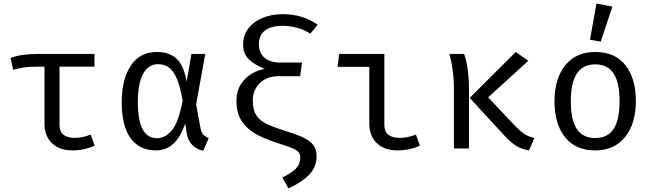

<svg xmlns="http://www.w3.org/2000/svg" viewBox="-20 -828 3640 1071"><path d="M508 -16Q489 -5 453.5 3Q418 11 383 11Q312 11 270 -29Q228 -69 228 -140V-456H183Q145 -456 119 -452.5Q93 -449 53 -439L39 -505Q73 -517 110 -522Q147 -527 195 -527H507V-456H312V-130Q312 -59 398 -59Q439 -59 486 -77Z M1021 -373 1048 -527H1125L1074 -246L1099 -110Q1103 -90 1112.5 -78.5Q1122 -67 1144 -58L1114 13Q1080 7 1054 -18Q1028 -43 1022 -83L1013 -139Q963 11 850 11Q758 11 708.5 -57Q659 -125 659 -259Q659 -385 709.5 -461.5Q760 -538 855 -538Q925 -538 965 -500.5Q1005 -463 1021 -373ZM749 -259Q749 -155 776 -106Q803 -57 857 -57Q902 -57 939 -101.5Q976 -146 999 -267Q985 -346 966 -390Q947 -434 921.5 -452Q896 -470 861 -470Q807 -470 778 -415.5Q749 -361 749 -259Z M1752 -690 1711 -640Q1678 -662 1637.5 -673Q1597 -684 1558 -684Q1493 -684 1458.5 -658Q1424 -632 1424 -582Q1424 -533 1455.5 -506Q1487 -479 1543 -479H1665L1654 -403H1535Q1469 -403 1429.5 -364.5Q1390 -326 1390 -269Q1390 -217 1409 -186.5Q1428 -156 1466 -137.5Q1504 -119 1580 -95Q1644 -75 1678.5 -57.5Q1713 -40 1729.5 -16.5Q1746 7 1746 45Q1746 101 1707.5 143.5Q1669 186 1589 223L1555 162Q1606 138 1630.5 112.5Q1655 87 1655 51Q1655 33 1647 22.5Q1639 12 1620.5 3Q1602 -6 1562 -19Q1474 -46 1419 -74Q1364 -102 1331.5 -148Q1299 -194 1299 -265Q1299 -320 1324 -358.5Q1349 -397 1385.5 -417.5Q1422 -438 1457 -444Q1402 -465 1369 -496Q1336 -527 1336 -580Q1336 -631 1365.5 -669.5Q1395 -708 1445.5 -728.5Q1496 -749 1557 -749Q1669 -749 1752 -690Z M1863 -455 1872 -527H2124V-130Q2124 -59 2211 -59Q2253 -59 2300 -77L2322 -16Q2303 -5 2267.5 3Q2232 11 2197 11Q2125 11 2082.5 -29Q2040 -69 2040 -140V-455Z M2927 -489 2703 -285 2850 -129Q2883 -95 2906.5 -80Q2930 -65 2961 -58L2931 11Q2891 5 2861 -13.5Q2831 -32 2798 -67L2600 -282L2857 -538ZM2596 -325V0H2512V-340Q2512 -433 2487 -527H2569Q2596 -451 2596 -325Z M3527 -264Q3527 -140 3467.5 -64.5Q3408 11 3300 11Q3191 11 3132 -62.5Q3073 -136 3073 -263Q3073 -388 3132.5 -463Q3192 -538 3301 -538Q3410 -538 3468.5 -464.5Q3527 -391 3527 -264ZM3164 -263Q3164 -159 3197.5 -108.5Q3231 -58 3300 -58Q3369 -58 3402.5 -108.5Q3436 -159 3436 -264Q3436 -368 3402.5 -418.5Q3369 -469 3301 -469Q3232 -469 3198 -418Q3164 -367 3164 -263ZM3396 -791 3331 -596 3271 -606 3307 -808Z"/></svg>

Font: FiraDG Mono
Style: Regular
Weight: 400
Designer: Carrois Corporate & Edenspiekermann AG
Foundry: Carrois Corporate GbR & Edenspiekermann AG
Version: Version 3.206